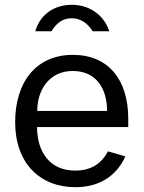

<svg xmlns="http://www.w3.org/2000/svg" viewBox="-20 -768 599 798"><path d="M513 -240V-275C513 -436 431 -540 283 -540C131 -540 43 -428 43 -260C43 -90 146 10 293 10C388 10 462 -32 501 -118L429 -139C401 -88 360 -59 292 -59C187 -59 134 -137 134 -240ZM135 -307C134 -388 181 -473 282 -473C380 -473 425 -400 425 -307ZM434 -638C417 -694 363 -748 278 -748C197 -748 143 -699 127 -638H194C207 -659 230 -692 278 -692C322 -692 350 -663 365 -638Z"/></svg>

Font: Cheyenne Sans
Style: Regular
Weight: 400
Designer: The Public Sans project authors (U.S. Web Design System), Libre Franklin designed by Pablo Impallari and Rodrigo Fuenzal
Foundry: The Cheyenne Sans Project Authors
Version: Version 2.007